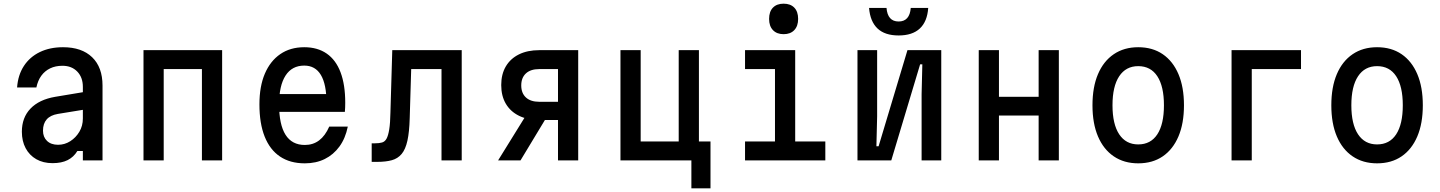

<svg xmlns="http://www.w3.org/2000/svg" viewBox="-20 -873 7840 1045"><path d="M442 -373V-277L295 -253Q254 -246 234 -223Q214 -200 214 -162Q214 -127 236 -106Q258 -85 296 -85Q332 -85 362.5 -104.5Q393 -124 412 -156Q431 -188 431 -228V-400Q431 -452 400.5 -483.5Q370 -515 320 -515Q282 -515 253 -501Q224 -487 205 -461Q186 -435 178 -397H73Q78 -465 110 -514Q142 -563 196.5 -589.5Q251 -616 323 -616Q425 -616 481.5 -561.5Q538 -507 538 -407V0H431V-51H401Q381 -18 348 -1.5Q315 15 266 15Q215 15 177.5 -6.5Q140 -28 119.5 -66.5Q99 -105 99 -156Q99 -233 146 -282Q193 -331 280 -346Z M761 0V-600H1189V0H1079V-497H871V0Z M1472 -361H1795L1757 -313Q1757 -414 1726.5 -465Q1696 -516 1636 -516Q1569 -516 1534 -461.5Q1499 -407 1499 -305Q1499 -195 1534 -139.5Q1569 -84 1639 -84Q1684 -84 1717 -109Q1750 -134 1772 -184H1873Q1860 -120 1827.5 -75.5Q1795 -31 1747.5 -7.5Q1700 16 1639 16Q1559 16 1504 -21Q1449 -58 1420.5 -129.5Q1392 -201 1392 -305Q1392 -403 1421.5 -472Q1451 -541 1505.5 -578.5Q1560 -616 1636 -616Q1708 -616 1758 -581.5Q1808 -547 1833.5 -479.5Q1859 -412 1859 -314Q1859 -301 1858.5 -288Q1858 -275 1857 -264H1472Z M2003 8V-93H2021Q2044 -93 2059.5 -97.5Q2075 -102 2084 -118.5Q2093 -135 2098.5 -169Q2104 -203 2105 -261L2115 -600H2493V0H2383V-497H2218L2210 -231Q2208 -155 2197.5 -107.5Q2187 -60 2166 -35Q2145 -10 2112.5 -1Q2080 8 2033 8Z M3017 0V-220H2915Q2851 -220 2804.5 -243Q2758 -266 2733 -308.5Q2708 -351 2708 -410Q2708 -469 2733 -511.5Q2758 -554 2804.5 -577Q2851 -600 2915 -600H3127V0ZM2691 0 2852 -260H2970L2813 0ZM2915 -319H3017V-497H2915Q2868 -497 2842.5 -473.5Q2817 -450 2817 -408Q2817 -366 2842.5 -342.5Q2868 -319 2915 -319Z M3743 152V0H3357V-600H3467V-103H3674V-600H3784V-103H3847V152Z M4035 -600H4308V-103H4472V0H4035V-103H4198V-497H4035ZM4245 -687Q4208 -687 4187 -709Q4166 -731 4166 -770Q4166 -810 4187 -831.5Q4208 -853 4245 -853Q4282 -853 4303 -831.5Q4324 -810 4324 -770Q4324 -731 4303 -709Q4282 -687 4245 -687Z M4647 0V-600H4754V-240L4750 -77H4762L4919 -600H5103V0H4996V-360L5000 -523H4988L4831 0ZM4805 -830Q4808 -793 4824.5 -774.5Q4841 -756 4871 -756Q4901 -756 4917.5 -774.5Q4934 -793 4937 -830H5032Q5027 -756 4986.5 -718Q4946 -680 4871 -680Q4796 -680 4756 -718Q4716 -756 4710 -830Z M5307 0V-600H5417V-346H5633V-600H5743V0H5633V-244H5417V0Z M6175 16Q6098 16 6042 -22Q5986 -60 5956 -130.5Q5926 -201 5926 -300Q5926 -399 5956 -469.5Q5986 -540 6042 -578Q6098 -616 6175 -616Q6253 -616 6308.5 -578Q6364 -540 6394 -469.5Q6424 -399 6424 -300Q6424 -201 6394 -130.5Q6364 -60 6308.5 -22Q6253 16 6175 16ZM6175 -87Q6243 -87 6279 -142Q6315 -197 6315 -300Q6315 -403 6279 -458Q6243 -513 6175 -513Q6108 -513 6071.5 -458Q6035 -403 6035 -300Q6035 -197 6071.5 -142Q6108 -87 6175 -87Z M6683 0V-600H7061V-497H6793V0Z M7475 16Q7398 16 7342 -22Q7286 -60 7256 -130.5Q7226 -201 7226 -300Q7226 -399 7256 -469.5Q7286 -540 7342 -578Q7398 -616 7475 -616Q7553 -616 7608.5 -578Q7664 -540 7694 -469.5Q7724 -399 7724 -300Q7724 -201 7694 -130.5Q7664 -60 7608.5 -22Q7553 16 7475 16ZM7475 -87Q7543 -87 7579 -142Q7615 -197 7615 -300Q7615 -403 7579 -458Q7543 -513 7475 -513Q7408 -513 7371.5 -458Q7335 -403 7335 -300Q7335 -197 7371.5 -142Q7408 -87 7475 -87Z"/></svg>

Font: Martian Mono SemiCondensed
Style: Regular
Weight: 400
Width: 4
Designer: Roman Shamin
Foundry: Evil Martians
Version: Version 1.000